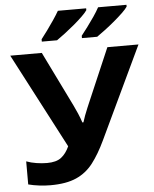

<svg xmlns="http://www.w3.org/2000/svg" viewBox="-61 -964 821 1024"><g transform="rotate(-5 350.0 -452.5)"><path d="M654.8 -913.6V-903.8Q646.5 -891.1 626.2 -871.6Q606 -852.1 580.3 -830.6Q554.7 -809.1 529.1 -789.8Q503.4 -770.5 484.4 -757.3H402.8V-770Q417.5 -788.6 436.3 -813.7Q455.1 -838.9 473.1 -865.2Q491.2 -891.6 502.9 -913.6ZM439 -913.6V-903.8Q430.7 -891.1 410.6 -871.6Q390.6 -852.1 365 -830.6Q339.4 -809.1 314 -789.8Q288.6 -770.5 269.5 -757.3H188V-770Q202.6 -788.6 220.9 -813.7Q239.3 -838.9 257.1 -865.2Q274.9 -891.6 287.6 -913.6ZM700.2 -697.3 466.3 -203.6Q433.1 -133.3 396.5 -85.7Q359.9 -38.1 306.2 -14.2Q252.4 9.8 167.5 9.8Q140.6 9.8 108.6 6.1Q76.7 2.4 49.3 -4.9V-128.4Q73.7 -119.1 103.3 -114.5Q132.8 -109.9 159.7 -109.9Q209.5 -109.9 235.8 -130.4Q262.2 -150.9 279.3 -189L13.7 -697.3H182.6L327.1 -402.3Q335.9 -384.8 347.7 -357.2Q359.4 -329.6 365.7 -309.1H371.6Q376 -324.2 383.5 -344.5Q391.1 -364.7 398.9 -383.1Q406.7 -401.4 410.6 -410.6L533.7 -697.3Z"/></g></svg>

Font: Lunasima
Style: Bold
Weight: 700
Designer: The DocRepair Project, Monotype Design Team
Foundry: Google
Version: Version 2.009